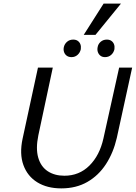

<svg xmlns="http://www.w3.org/2000/svg" viewBox="-20 -1032 751 1062"><path d="M319 10Q241 10 186.5 -23.5Q132 -57 109.5 -119Q87 -181 105 -265L190 -658H272L192 -283Q177 -210 191.5 -160Q206 -110 244 -85Q282 -60 336 -60Q418 -60 474.5 -116Q531 -172 552 -266L639 -658H711L626 -269Q607 -187 566 -124Q525 -61 463 -25.5Q401 10 319 10ZM376 -716Q360 -716 349.5 -723.5Q339 -731 334.5 -743.5Q330 -756 333 -771Q337 -789 351 -801Q365 -813 385 -813Q400 -813 410 -806Q420 -799 424.5 -787.5Q429 -776 427 -760Q423 -741 409 -728.5Q395 -716 376 -716ZM561 -716Q546 -716 536 -723.5Q526 -731 521.5 -743.5Q517 -756 520 -771Q523 -789 537 -801Q551 -813 571 -813Q586 -813 596 -806Q606 -799 610.5 -787.5Q615 -776 613 -760Q609 -741 595 -728.5Q581 -716 561 -716ZM443 -839 553 -1012H649L508 -839Z"/></svg>

Font: Ysabeau Infant Medium
Style: Italic
Weight: 500
Italic angle: -12°
Designer: Christian Thalmann (Catharsis Fonts)
Version: Version 2.001;gftools[0.9.30]; featfreeze: ss01,ss02,lnum